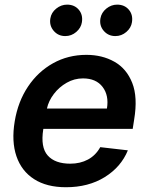

<svg xmlns="http://www.w3.org/2000/svg" viewBox="-20 -786 633 817"><path d="M260.7 10.7Q178.6 10.7 125 -23.8Q71.4 -58.2 49.9 -121.3Q28.4 -184.3 42.6 -269.5Q56.5 -353.7 99.1 -417.4Q141.7 -481.2 205.8 -516.9Q269.9 -552.6 347.7 -552.6Q414.8 -552.6 466.6 -523.4Q518.5 -494.3 542.6 -433.4Q566.8 -372.5 550.8 -277L544.7 -237.6H164.4L164.1 -235.8Q152 -159.1 183.1 -124.3Q214.1 -89.5 279.1 -89.5Q321.4 -89.5 354.4 -107.2Q387.4 -125 406.6 -159.8L524.1 -146.3Q495 -75.3 425.6 -32.3Q356.2 10.7 260.7 10.7ZM179.7 -324.2H435Q444.2 -380 416.5 -416.2Q388.8 -452.4 333.1 -452.4Q296.2 -452.4 263.8 -433.9Q231.5 -415.5 209.2 -386.2Q186.8 -356.9 179.7 -324.2ZM470.9 -632.5Q440.7 -632.5 421.5 -654.7Q402.3 -676.8 407.3 -707.4Q411.6 -732.6 432.5 -749.5Q453.5 -766.3 478.3 -766.3Q509.9 -766.3 528.2 -744.7Q546.5 -723 541.5 -691.4Q538 -667.6 517.6 -650Q497.2 -632.5 470.9 -632.5ZM257.8 -632.5Q227.6 -632.5 208.5 -654.8Q189.3 -677.2 194.2 -707.4Q198.2 -732.6 219.3 -749.5Q240.4 -766.3 265.3 -766.3Q296.9 -766.3 315.2 -744.7Q333.5 -723 328.5 -691.4Q324.9 -667.6 304.5 -650Q284.1 -632.5 257.8 -632.5Z"/></svg>

Font: Inter UI Semi Bold
Style: Italic
Weight: 600
Italic angle: -9.39999°
Designer: Rasmus Andersson
Foundry: rsms
Version: 3.2;8d6f07862